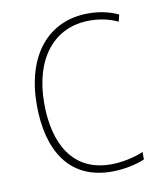

<svg xmlns="http://www.w3.org/2000/svg" viewBox="-68 -593 549 658"><g transform="rotate(-10 207.0 -264.0)"><path d="M269 10C314 10 356 0 384 -12V-38C351 -24 310 -15 270 -15C137 -15 81 -121 81 -260C81 -416 159 -513 283 -513C316 -513 349 -507 381 -492L387 -516C356 -530 323 -538 283 -538C141 -538 55 -429 55 -259C55 -101 121 10 269 10Z"/></g></svg>

Font: Noto Sans Ethiopic SemiCondensed Thin
Style: Regular
Weight: 100
Width: 4
Designer: Monotype Design Team
Foundry: Monotype Imaging Inc.
Version: Version 2.102